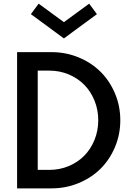

<svg xmlns="http://www.w3.org/2000/svg" viewBox="-20 -1037 721 1057"><path d="M74.1 -750H264.1Q342.7 -750 413 -720.9Q483.2 -691.8 533.4 -642Q583.6 -592.3 613 -522.7Q642.3 -453.2 642.3 -375Q642.3 -296.8 613 -227.3Q583.6 -157.7 533.4 -108Q483.2 -58.2 413 -29.1Q342.7 0 264.1 0H74.1ZM252.3 -648.2H187.7V-101.8H252.3Q308.6 -101.8 358.4 -122.7Q408.2 -143.6 443.9 -179.8Q479.5 -215.9 500.2 -266.6Q520.9 -317.3 520.9 -375Q520.9 -432.7 500.2 -483.4Q479.5 -534.1 443.9 -570.2Q408.2 -606.4 358.4 -627.3Q308.6 -648.2 252.3 -648.2ZM331.8 -825.5 150 -959.1 192.7 -1016.8 331.8 -915 470.9 -1016.8 513.6 -959.1Z"/></svg>

Font: Spartan MB SemBd
Style: Regular
Weight: 600
Designer: Matt Bailey, Mirko Velimirovic
Foundry: Matt Bailey
Version: Version 1.005